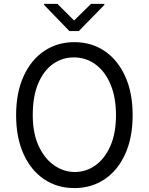

<svg xmlns="http://www.w3.org/2000/svg" viewBox="-20 -953 762 983"><path d="M659.1 -363.6Q659.1 -247.9 620.9 -164.1Q582.7 -80.3 515.4 -35.2Q448.2 9.9 360.8 9.9Q273.4 9.9 206.1 -35.2Q138.8 -80.3 100.7 -164.1Q62.5 -247.9 62.5 -363.6Q62.5 -478.7 100.7 -562.5Q138.8 -646.3 206.1 -691.8Q273.4 -737.2 360.8 -737.2Q448.2 -737.2 515.4 -691.8Q582.7 -646.3 620.9 -562.5Q659.1 -478.7 659.1 -363.6ZM573.9 -363.6Q573.9 -454.5 546 -520.8Q518.1 -587 469.3 -623Q420.5 -659.1 358 -659.1Q299 -659.1 251.4 -625.5Q203.8 -592 175.8 -526.1Q147.7 -460.2 147.7 -363.6Q147.7 -271.3 177.7 -206.1Q207.7 -141 256.9 -106.7Q306.1 -72.4 363.6 -72.4Q421.2 -72.4 468.9 -106.7Q516.7 -141 545.3 -206.1Q573.9 -271.3 573.9 -363.6ZM274.1 -933.2 359.4 -848 446 -933.2H514.2V-927.6L383.5 -794H335.2L206 -927.6V-933.2Z"/></svg>

Font: Interface
Style: Regular
Weight: 400
Designer: Rasmus Andersson
Foundry: rsms
Version: Version 1.8